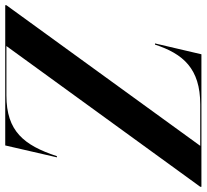

<svg xmlns="http://www.w3.org/2000/svg" viewBox="-99 -742 790 734"><g transform="rotate(90 296.0 -375.0)"><path d="M486.5 -745.5 -51 -4.5V0H485L530.5 -197.5H526C484.5 -71.5 430.5 -4.5 294 -4.5H105L643 -745.5V-750H136.5L95 -572.5H99.5C134.5 -679.5 191 -745.5 328 -745.5Z"/></g></svg>

Font: Bodoni* 36pt Medium
Style: Italic
Weight: 500
Italic angle: -13°
Version: Version 2.3